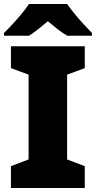

<svg xmlns="http://www.w3.org/2000/svg" viewBox="-21 -1040 483 967"><path d="M406 -93H34V-203L123 -237V-664L34 -697V-807H406V-697L317 -664V-237L406 -203ZM317 -1020Q333 -997 355.5 -969.5Q378 -942 401.5 -916.5Q425 -891 442 -874V-860H318Q292 -875 269 -893Q246 -911 220 -933Q194 -911 172.5 -894Q151 -877 125 -860H-1V-874Q18 -892 41.5 -917.5Q65 -943 87.5 -970Q110 -997 125 -1020Z"/></svg>

Font: Noto Sans Kannada UI Black
Style: Regular
Weight: 900
Designer: Jelle Bosma - Monotype Design Team
Foundry: Monotype Imaging Inc.
Version: Version 2.005; ttfautohint (v1.8.4.7-5d5b)